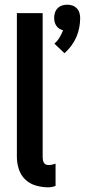

<svg xmlns="http://www.w3.org/2000/svg" viewBox="-20 -791 362 819"><path d="M255 -564 212 -605Q225 -616 234 -631Q243 -646 249 -662Q240 -664 232.5 -669Q225 -674 220 -681.5Q215 -689 213 -697.5Q211 -706 211 -715Q211 -726 214.5 -737Q218 -748 226 -756Q234 -764 244.5 -767.5Q255 -771 267 -771Q278 -771 288.5 -767.5Q299 -764 307 -756Q315 -748 318.5 -737Q322 -726 322 -715Q322 -694 318 -673Q314 -652 305.5 -632.5Q297 -613 284 -595.5Q271 -578 255 -564ZM186 8Q159 8 133 0.5Q107 -7 88 -25Q69 -43 60.5 -69Q52 -95 52 -121V-735H162V-121Q162 -115 163 -109Q164 -103 166.5 -98Q169 -93 174.5 -90Q180 -87 186 -87Q194 -87 201.5 -88.5Q209 -90 217 -93V2Q209 5 201.5 6.5Q194 8 186 8Z"/></svg>

Font: Iosevka QP
Style: Bold
Weight: 700
Designer: Belleve Invis
Foundry: Belleve Invis
Version: Version 20.0.0; ttfautohint (v1.8.4)